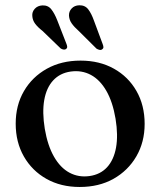

<svg xmlns="http://www.w3.org/2000/svg" viewBox="-20 -715 623 746"><path d="M293 -479.5Q366.5 -479.5 422.5 -448.2Q478.5 -417 510.2 -361.5Q542 -306 542 -233.5Q542 -163 509.8 -107.5Q477.5 -52 421 -20.2Q364.5 11.5 289.5 11.5Q216.5 11.5 160.5 -20Q104.5 -51.5 72.8 -107Q41 -162.5 41 -234.5Q41 -306 73 -361Q105 -416 161.8 -447.8Q218.5 -479.5 293 -479.5ZM328 -31Q370 -37 396 -65.2Q422 -93.5 430.8 -141.2Q439.5 -189 429 -253.5Q418 -319 393.2 -362Q368.5 -405 333 -424Q297.5 -443 254.5 -437Q213 -431 186.8 -402.8Q160.5 -374.5 152 -326.8Q143.5 -279 154 -214.5Q165 -149.5 189.8 -106.2Q214.5 -63 250 -44Q285.5 -25 328 -31ZM202.5 -636 238 -545Q240.5 -539 241 -533.8Q241.5 -528.5 237 -525Q233 -521.5 226.8 -522.5Q220.5 -523.5 215.5 -527L145 -595Q127 -609 116.8 -622.5Q106.5 -636 105.5 -653Q104 -668.5 115 -680.8Q126 -693 144.5 -694Q166.5 -695 179.2 -679Q192 -663 202.5 -636ZM345 -635 379 -543.5Q381.5 -537 381.8 -532Q382 -527 377 -523.5Q373 -520 366.8 -521.2Q360.5 -522.5 355 -526L285 -595.5Q268.5 -610 258.8 -623.8Q249 -637.5 248 -654.5Q247.5 -670.5 258.5 -682.2Q269.5 -694 288 -694.5Q310.5 -695 323 -678.5Q335.5 -662 345 -635Z"/></svg>

Font: Fraunces Wonky
Style: Regular
Weight: 400
Version: Version 1.000;[b76b70a41]